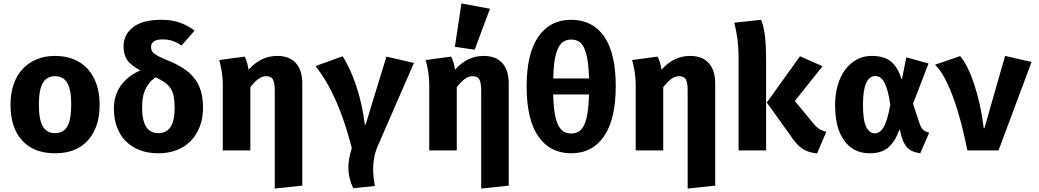

<svg xmlns="http://www.w3.org/2000/svg" viewBox="-20 -874 6040 1116"><path d="M300 -549Q361 -549 409.5 -529Q458 -509 491 -472Q524 -435 541.5 -383Q559 -331 559 -267Q559 -133 491 -58Q423 17 300 17Q177 17 109 -57Q41 -131 41 -266Q41 -329 58.5 -381.5Q76 -434 109.5 -471Q143 -508 191 -528.5Q239 -549 300 -549ZM300 -431Q252 -431 229 -392Q206 -353 206 -266Q206 -178 229 -139Q252 -100 300 -100Q348 -100 371 -139Q394 -178 394 -267Q394 -353 371 -392Q348 -431 300 -431Z M950 -525Q1005 -503 1044.5 -477.5Q1084 -452 1109.5 -419.5Q1135 -387 1147.5 -345Q1160 -303 1160 -248Q1160 -188 1141.5 -139Q1123 -90 1089.5 -55.5Q1056 -21 1008 -2Q960 17 901 17Q840 17 792 -1.5Q744 -20 710.5 -54Q677 -88 659.5 -136Q642 -184 642 -242Q642 -319 681.5 -375.5Q721 -432 796 -465Q739 -495 718.5 -526.5Q698 -558 698 -605Q698 -672 753 -715.5Q808 -759 919 -759Q981 -759 1029 -741Q1077 -723 1111 -696L1035 -609Q1009 -628 982.5 -636.5Q956 -645 925 -645Q890 -645 874 -633Q858 -621 858 -602Q858 -590 861.5 -581Q865 -572 875 -563.5Q885 -555 903 -546Q921 -537 950 -525ZM995 -249Q995 -286 990 -312.5Q985 -339 972.5 -359Q960 -379 938.5 -394.5Q917 -410 884 -425Q861 -408 846 -389Q831 -370 822 -348.5Q813 -327 809.5 -302Q806 -277 806 -249Q806 -100 900 -100Q947 -100 971 -135.5Q995 -171 995 -249Z M1435 0H1275V-383Q1275 -422 1268.5 -460.5Q1262 -499 1254 -525L1402 -545Q1410 -532 1415.5 -512Q1421 -492 1425 -469Q1496 -549 1591 -549Q1662 -549 1699.5 -507.5Q1737 -466 1737 -390V205L1577 222V-345Q1577 -393 1566.5 -412Q1556 -431 1527 -431Q1502 -431 1480 -414Q1458 -397 1435 -367Z M2033 220Q2005 161 2005 99Q2005 47 2025 -13Q1984 -172 1932.5 -288.5Q1881 -405 1814 -490L1972 -547Q2014 -481 2049 -379.5Q2084 -278 2101 -149H2105L2226 -545L2386 -508L2176 -26Q2162 6 2155.5 39Q2149 72 2149 107Q2149 130 2151.5 155Q2154 180 2159 207Z M2635 0H2475V-383Q2475 -422 2468.5 -460.5Q2462 -499 2454 -525L2602 -545Q2610 -532 2615.5 -512Q2621 -492 2625 -469Q2696 -549 2791 -549Q2862 -549 2899.5 -507.5Q2937 -466 2937 -390V205L2777 222V-345Q2777 -393 2766.5 -412Q2756 -431 2727 -431Q2702 -431 2680 -414Q2658 -397 2635 -367ZM2624 -602 2662 -854 2828 -823 2739 -585Z M3300 -759Q3424 -759 3491.5 -662Q3559 -565 3559 -373Q3559 -181 3491 -82Q3423 17 3300 17Q3177 17 3109 -81Q3041 -179 3041 -372Q3041 -562 3109 -660.5Q3177 -759 3300 -759ZM3300 -98Q3324 -98 3342.5 -108.5Q3361 -119 3374 -145Q3387 -171 3394.5 -215Q3402 -259 3404 -325H3195Q3197 -259 3204.5 -215Q3212 -171 3225.5 -145Q3239 -119 3257.5 -108.5Q3276 -98 3300 -98ZM3300 -644Q3276 -644 3257.5 -633.5Q3239 -623 3225.5 -597Q3212 -571 3204.5 -527.5Q3197 -484 3196 -418H3404Q3402 -484 3394.5 -527.5Q3387 -571 3374.5 -597Q3362 -623 3343 -633.5Q3324 -644 3300 -644Z M3835 0H3675V-383Q3675 -422 3668.5 -460.5Q3662 -499 3654 -525L3802 -545Q3810 -532 3815.5 -512Q3821 -492 3825 -469Q3896 -549 3991 -549Q4062 -549 4099.5 -507.5Q4137 -466 4137 -390V205L3977 222V-345Q3977 -393 3966.5 -412Q3956 -431 3927 -431Q3902 -431 3880 -414Q3858 -397 3835 -367Z M4437 -278 4630 -547 4761 -489 4600 -287 4709 -155Q4728 -132 4745 -122.5Q4762 -113 4783 -108L4729 18Q4702 15 4680.5 8Q4659 1 4640.5 -12Q4622 -25 4605 -45Q4588 -65 4569 -94ZM4433 0H4273V-528Q4273 -597 4266.5 -646.5Q4260 -696 4248 -742L4404 -759Q4421 -717 4427 -659Q4433 -601 4433 -517Z M5329 17Q5302 13 5283 4.5Q5264 -4 5250.5 -19.5Q5237 -35 5227.5 -59Q5218 -83 5211 -119H5207Q5184 -53 5144.5 -18Q5105 17 5035 17Q4941 17 4887.5 -56Q4834 -129 4834 -263Q4834 -325 4849 -377.5Q4864 -430 4892 -468Q4920 -506 4959 -527.5Q4998 -549 5046 -549Q5122 -549 5161.5 -514Q5201 -479 5219 -416H5223L5248 -541L5377 -505L5287 -271L5325 -156Q5334 -130 5346.5 -119Q5359 -108 5381 -103ZM5064 -99Q5077 -99 5090 -106.5Q5103 -114 5114.5 -132.5Q5126 -151 5136 -183.5Q5146 -216 5155 -266Q5141 -357 5120.5 -394.5Q5100 -432 5068 -432Q5033 -432 5014.5 -391.5Q4996 -351 4996 -263Q4996 -174 5015 -136.5Q5034 -99 5064 -99Z M5603 0Q5587 -80 5567 -157Q5547 -234 5523 -300.5Q5499 -367 5472 -418Q5445 -469 5415 -498L5561 -548Q5583 -522 5603.5 -481Q5624 -440 5642 -386Q5660 -332 5674.5 -267Q5689 -202 5698 -129H5702L5822 -549L5976 -514L5784 0Z"/></svg>

Font: Qzxlaeiskcpccdgjqmyffctclhy
Style: Regular
Weight: 700
Monospace: yes
Designer: Carrois Corporate & Edenspiekermann
Foundry: Carrois Corporate GbR & Edenspiekermann AG
Version: Version 2.001